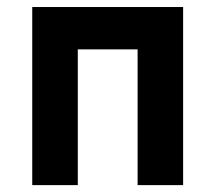

<svg xmlns="http://www.w3.org/2000/svg" viewBox="-20 -538 626 558"><path d="M379.9 0H512.2V-517.6H73.7V0H206.1V-394.5H379.9Z"/></svg>

Font: CaskaydiaCove Nerd Font
Style: Bold
Weight: 700
Designer: Aaron Bell
Foundry: Saja Typeworks
Version: Version 2111.1;Nerd Fonts 2.3.0